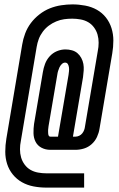

<svg xmlns="http://www.w3.org/2000/svg" viewBox="-20 -777 540 874"><path d="M191 77Q161 77 132.5 71.5Q104 66 80 52.5Q56 39 38.5 17.5Q21 -4 12.5 -30.5Q4 -57 4 -86.5Q4 -116 9 -146L81 -574Q85 -599 94.5 -624.5Q104 -650 120.5 -672Q137 -694 159.5 -711.5Q182 -729 207 -739Q232 -749 258.5 -753Q285 -757 310 -757Q339 -757 368 -751.5Q397 -746 421 -732.5Q445 -719 462 -697.5Q479 -676 487.5 -649Q496 -622 496 -592.5Q496 -563 491 -534L433 -191Q430 -172 421.5 -153.5Q413 -135 397.5 -121Q382 -107 362.5 -101Q343 -95 324 -95H209Q187 -95 169 -104.5Q151 -114 142 -131.5Q133 -149 132.5 -170.5Q132 -192 135 -213L175 -448Q178 -467 185 -486Q192 -505 206 -520.5Q220 -536 239 -544Q258 -552 278 -552Q293 -552 307.5 -548Q322 -544 332.5 -535Q343 -526 350 -513Q357 -500 359.5 -486Q362 -472 361 -456.5Q360 -441 358 -426L312 -155H324Q332 -155 340.5 -159Q349 -163 354.5 -170Q360 -177 363 -185Q366 -193 367 -202L425 -544Q429 -563 429 -582.5Q429 -602 424 -619.5Q419 -637 408 -652Q397 -667 381.5 -676Q366 -685 347 -688.5Q328 -692 309 -692Q290 -692 272 -689.5Q254 -687 236 -679.5Q218 -672 202.5 -660.5Q187 -649 175 -633Q163 -617 156.5 -599.5Q150 -582 147 -564L75 -136Q71 -117 71 -97.5Q71 -78 76 -60.5Q81 -43 92 -28Q103 -13 118.5 -4Q134 5 153 8.5Q172 12 191 12H363V77ZM209 -155H244L292 -436Q293 -444 294 -452.5Q295 -461 294 -469.5Q293 -478 289 -485Q285 -492 276 -492Q268 -492 261 -485Q254 -478 250.5 -470Q247 -462 244.5 -454Q242 -446 241 -438L201 -203Q201 -199 200 -194.5Q199 -190 199 -185.5Q199 -181 199 -176.5Q199 -172 199.5 -167.5Q200 -163 202 -159Q204 -155 209 -155Z"/></svg>

Font: iosevka_custom_sans_ss08
Style: Italic
Weight: 400
Italic angle: -10°
Designer: Belleve Invis
Foundry: Belleve Invis
Version: Version 10.3.0; ttfautohint (v1.8.3)